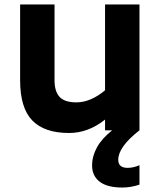

<svg xmlns="http://www.w3.org/2000/svg" viewBox="-20 -583 719 859"><path d="M604 -563V0Q509 74 509 132Q509 168 551 168Q577 168 604 156V243Q566 256 527 256Q460 256 426 230Q392 204 392 157Q392 116 414 76Q436 36 482 0H450V-48Q375 12 289 12Q179 12 124.5 -44Q70 -100 70 -224V-563H224V-224Q224 -174 246.5 -149.5Q269 -125 322 -125Q385 -125 450 -179V-563Z"/></svg>

Font: Biryani ExtraBold
Style: Regular
Weight: 800
Designer: Dan Reynolds and Mathieu Reguer
Foundry: Dan Reynolds and Mathieu Reguer
Version: Version 1.004; ttfautohint (v1.1) -l 5 -r 5 -G 72 -x 0 -D la